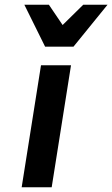

<svg xmlns="http://www.w3.org/2000/svg" viewBox="-20 -786 471 806"><path d="M71 0H197L278.1 -512H152.1ZM288.4 -590 431.3 -766H329.3L242.9 -681L185.3 -766H82.3L169.4 -590Z"/></svg>

Font: Fog Sans
Style: It
Weight: 700
Foundry: Intel Corporation
Version: Version 1.00